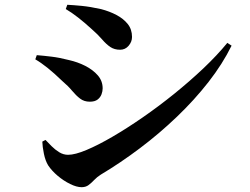

<svg xmlns="http://www.w3.org/2000/svg" viewBox="-20 -756 1040 799"><path d="M319.8 23Q298.8 23 271.7 9.6Q244.6 -3.7 220.2 -24.3Q195.8 -44.9 180.7 -67.4Q168.6 -86.9 162.6 -116.7Q156.6 -146.5 156.1 -166.7L169.4 -173.7Q180 -162.3 194.7 -147.7Q209.3 -133 226.6 -122.4Q243.9 -111.8 263.3 -111.8Q292.1 -111.8 340 -131.9Q387.9 -151.9 447.9 -186.9Q507.9 -221.8 573.7 -267.3Q639.6 -312.9 704.5 -365.2Q769.4 -417.6 826.6 -471.7Q883.7 -525.9 926 -577.6L943.7 -566Q906 -489.5 847.6 -414.7Q789.2 -339.9 716 -269.9Q642.9 -199.9 562 -139Q481.2 -78.1 399.7 -29.5Q383.9 -19.6 372.3 -7.3Q360.7 5.1 348.8 14Q336.9 23 319.8 23ZM353.6 -332.8Q329.9 -332.8 313.1 -345.8Q296.3 -358.7 280 -378.3Q263.8 -398 239.7 -418.4Q205.7 -451.3 178 -473.5Q150.2 -495.7 126.9 -509.1L133.1 -526.5Q163.9 -524 195.4 -520.1Q227 -516.3 266.8 -506.1Q303.1 -498 335 -481.8Q366.8 -465.5 387 -442.4Q407.2 -419.2 407.2 -388.1Q407.2 -376.3 402.4 -363.4Q397.5 -350.5 386.1 -341.7Q374.7 -332.8 353.6 -332.8ZM479.9 -549Q456 -549 439 -560.5Q422.1 -572 404.8 -592.1Q387.6 -612.2 360.6 -635.8Q331.5 -662.4 304.8 -683.2Q278.1 -704 253.7 -718.4L260.1 -736.1Q284.7 -734.9 320.4 -731.5Q356 -728 401.3 -717.9Q436 -708.8 465 -693.5Q493.9 -678.2 511.6 -656.1Q529.4 -633.9 529.4 -602.2Q529.4 -582 515.2 -565.5Q501.1 -549 479.9 -549Z"/></svg>

Font: Noto Serif HK ExtraLight
Style: Regular
Weight: 200
Designer: Ryoko NISHIZUKA 西塚涼子 (kana & ideographs); Frank Grießhammer (Latin, Greek & Cyrillic); Wenlong ZHANG 张文龙 (bopomofo); San
Foundry: Adobe
Version: Version 2.002-H1;hotconv 1.1.0;makeotfexe 2.6.0